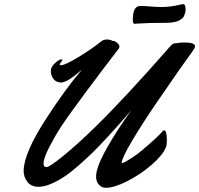

<svg xmlns="http://www.w3.org/2000/svg" viewBox="-20 -897 958 924"><path d="M907.7 -651.9Q889.6 -627.4 844.2 -563Q798.8 -498.5 731.2 -399.4Q663.6 -300.3 614.5 -217.3Q565.4 -134.3 565.4 -111.8Q565.4 -111.3 565.9 -111.3Q568.8 -111.3 582.5 -118.4Q596.2 -125.5 619.1 -140.4Q642.1 -155.3 662.6 -172.9Q737.3 -235.8 763.7 -266.1Q767.1 -270 770 -270Q776.4 -270 779.8 -255.9Q783.2 -241.7 783.2 -223.1Q783.2 -200.7 778.8 -189Q764.2 -151.4 710.7 -104.7Q657.2 -58.1 593.5 -25.6Q529.8 6.8 488.8 6.8Q469.2 6.8 455.8 -8.3Q442.4 -23.4 442.4 -47.9Q442.4 -91.3 492.2 -180.7Q542 -270 612.8 -367.2Q579.6 -328.6 556.9 -303Q534.2 -277.3 495.1 -234.9Q456.1 -192.4 426.5 -163.6Q397 -134.8 358.4 -100.8Q319.8 -66.9 288.8 -46.4Q257.8 -25.9 225.1 -12Q192.4 2 166.5 2Q129.9 2 111.8 -21.7Q93.8 -45.4 93.8 -74.2Q93.8 -158.7 201.7 -325.2Q291.5 -464.8 374.5 -562Q304.2 -500 274.4 -500Q251 -500 237.8 -516.4Q224.6 -532.7 224.6 -556.2Q224.6 -574.2 244.1 -592.5Q263.7 -610.8 272.5 -610.8Q281.7 -610.8 281.7 -608.9Q281.7 -607.9 274.4 -598.9Q267.1 -589.8 267.1 -586.9Q267.1 -583 273.4 -583Q292.5 -583 356.4 -621.6Q420.4 -660.2 465.8 -696.8Q478 -707 494.6 -707Q509.8 -707 524.4 -699.2Q525.4 -701.7 532.7 -698.2Q540 -694.8 547.4 -687.5Q554.7 -680.2 554.7 -672.9Q554.7 -667.5 550.8 -662.1Q485.8 -578.1 397.9 -460.2Q310.1 -342.3 274.4 -288.1Q243.7 -240.7 216.6 -188Q189.5 -135.3 189.5 -109.9Q189.5 -92.8 203.6 -92.8Q218.3 -92.8 285.4 -147.5Q352.5 -202.1 435.5 -283.2Q579.1 -422.9 799.8 -674.8Q813 -689.9 824.7 -689H829.1Q831.1 -689 840.1 -690.7Q849.1 -692.4 869.6 -692.4Q918.5 -692.4 918.5 -674.3Q918.5 -666.5 907.7 -651.9ZM762.2 -787.1Q697.8 -787.1 635.3 -783.2Q633.8 -783.2 631.8 -782.7Q629.9 -782.2 627.9 -782.2Q619.1 -782.2 619.1 -801.8Q619.1 -868.2 654.3 -868.2Q678.2 -868.2 706.1 -865.7Q733.9 -863.3 758.3 -863.3Q801.3 -863.3 854 -876Q856 -877 862.3 -877Q873 -877 873 -851.1Q873 -840.3 870.1 -831.5Q867.2 -822.8 863.8 -816.4Q860.4 -810.1 852.8 -805.2Q845.2 -800.3 840.3 -797.4Q835.4 -794.4 824.5 -792.2Q813.5 -790 808.8 -789.1Q804.2 -788.1 792 -787.6Q779.8 -787.1 776.9 -787.1Q773.9 -787.1 762.2 -787.1Z"/></svg>

Font: Yellowtail
Style: Regular
Weight: 400
Designer: Astigmatic (AOETI)
Foundry: Astigmatic (AOETI)
Version: Version 1.000